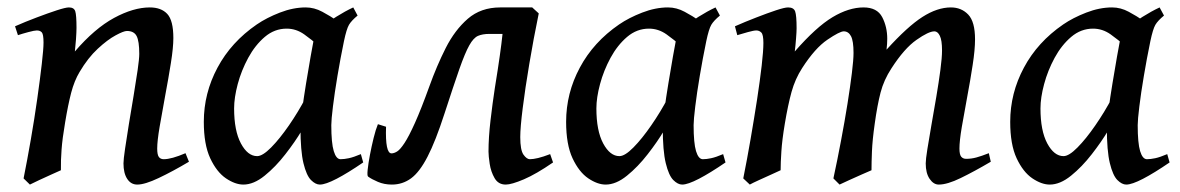

<svg xmlns="http://www.w3.org/2000/svg" viewBox="-20 -477 3177 517"><path d="M488.8 -41.5Q444.3 -15.1 407.2 2.4Q370.1 20 349.6 20Q332.5 20 322.5 4.6Q312.5 -10.7 312.5 -37.1Q312.5 -47.4 316.7 -76.2Q320.8 -105 327.1 -143.1Q333.5 -181.2 339.8 -219.5Q346.2 -257.8 350.6 -288.3Q355 -318.8 355 -332Q355 -366.2 347.9 -379.9Q340.8 -393.6 321.8 -393.6Q313 -393.6 291.3 -381.8Q269.5 -370.1 243.2 -345.7Q216.8 -321.3 194.3 -283.2Q180.2 -259.8 171.6 -227.1Q163.1 -194.3 155.3 -147Q147.9 -103.5 145.8 -74.5Q143.6 -45.4 144 -18.6Q135.3 -14.6 118.4 -7.1Q101.6 0.5 85.2 8.1Q68.8 15.6 60.5 20L43.5 3.4Q53.2 -44.9 63 -101.3Q72.8 -157.7 80.3 -210.9Q87.9 -264.2 92.5 -304.7Q97.2 -345.2 97.2 -362.3Q97.2 -384.8 92.5 -389.9Q87.9 -395 79.1 -395Q72.8 -395 56.4 -390.6Q40 -386.2 28.3 -382.3L20.5 -406.2Q48.3 -418.5 78.6 -429.9Q108.9 -441.4 132.8 -449.2Q156.7 -457 165.5 -457Q179.2 -457 182.6 -446.8Q186 -436.5 186 -401.9Q186 -391.6 184.6 -371.1Q183.1 -350.6 181.6 -338.4Q234.9 -400.4 287.1 -428.7Q339.4 -457 383.3 -457Q414.1 -457 430.4 -439.5Q446.8 -421.9 446.8 -374.5Q446.8 -349.1 440.2 -307.6Q433.6 -266.1 425 -220.5Q416.5 -174.8 409.9 -136Q403.3 -97.2 403.3 -77.1Q403.3 -60.5 407.7 -54.4Q412.1 -48.3 420.9 -48.3Q441.9 -48.3 479.5 -64.5Z M958 -39.6Q916.5 -11.2 886.5 4.4Q856.4 20 841.3 20Q829.6 20 817.4 7.8Q805.2 -4.4 797.1 -37.6Q789.1 -70.8 789.1 -133.8Q789.1 -147.5 793.5 -180.7Q797.9 -213.9 804.2 -252.7Q810.5 -291.5 816.4 -324.7Q822.3 -357.9 825.2 -372.6Q827.6 -385.3 844.7 -401.1Q861.8 -417 885.5 -431.9Q909.2 -446.8 931.2 -457L942.9 -435.1Q926.3 -421.4 919.7 -410.2Q913.1 -398.9 906.2 -366.2Q896.5 -319.3 888.7 -272.7Q880.9 -226.1 876.5 -190.2Q872.1 -154.3 872.1 -140.1Q872.1 -91.8 878.7 -70.1Q885.3 -48.3 897 -48.3Q906.7 -48.3 919.4 -51Q932.1 -53.7 951.7 -62ZM916.5 -407.7Q902.8 -397.9 893.8 -381.6Q884.8 -365.2 877.7 -352.1Q870.6 -338.9 861.8 -338.9Q853.5 -338.9 837.2 -354Q820.8 -369.1 799.1 -384.5Q777.3 -399.9 752 -399.9Q719.2 -399.9 693.1 -377.7Q667 -355.5 648.4 -321.3Q629.9 -287.1 620.1 -250.5Q610.4 -213.9 610.4 -185.1Q610.4 -125 628.7 -90.8Q647 -56.6 672.4 -56.6Q687 -56.6 710 -79.8Q732.9 -103 758.1 -139.4Q783.2 -175.8 803.7 -214.8L792.5 -125.5Q774.9 -95.7 748.5 -61.8Q722.2 -27.8 692.6 -3.9Q663.1 20 635.3 20Q613.3 20 588.4 3.2Q563.5 -13.7 546.1 -50.8Q528.8 -87.9 528.8 -148.9Q528.8 -226.1 565.7 -294.9Q602.5 -363.8 671.4 -411.1Q697.8 -429.2 733.6 -443.1Q769.5 -457 803.2 -457Q826.2 -457 847.9 -445.3Q869.6 -433.6 887.5 -421.4Q905.3 -409.2 916.5 -407.7Z M997.6 -142.6 1019.5 -135.7Q1017.1 -64 1034.2 -64Q1041 -64 1049.3 -69.1Q1057.6 -74.2 1069.3 -92Q1081.1 -109.9 1097.4 -146.2Q1113.8 -182.6 1136.2 -244.6Q1155.8 -299.3 1180.2 -347.7Q1204.6 -396 1239.7 -426.5Q1274.9 -457 1327.1 -457Q1335.4 -457 1352.3 -457Q1369.1 -457 1386.2 -457Q1403.3 -457 1413.1 -457L1343.8 -385.7Q1333 -385.7 1318.1 -385.7Q1303.2 -385.7 1297.9 -385.7Q1279.3 -385.7 1267.1 -380.4Q1254.9 -375 1243.7 -355Q1232.4 -335 1217 -291.3Q1201.7 -247.6 1176.8 -170.9Q1152.8 -96.7 1131.3 -55.2Q1109.9 -13.7 1086.9 3.2Q1064 20 1035.2 20Q1014.6 20 997.6 12.7Q980.5 5.4 971.2 -1.5Q968.3 -3.4 970 -20Q971.7 -36.6 976.1 -59.8Q980.5 -83 986.1 -105.7Q991.7 -128.4 997.6 -142.6ZM1469.2 -39.6Q1423.8 -8.3 1390.6 5.9Q1357.4 20 1341.8 20Q1321.8 20 1311.8 2.7Q1301.8 -14.6 1298.6 -35.9Q1295.4 -57.1 1295.4 -68.8Q1295.4 -106.4 1300.8 -152.8Q1306.2 -199.2 1312.5 -240.2Q1321.3 -294.4 1325.9 -327.6Q1330.6 -360.8 1332.8 -382.3Q1335 -403.8 1335.9 -422.4L1413.1 -457L1430.7 -440.9Q1416.5 -372.1 1405.3 -305.2Q1394 -238.3 1387.5 -185.8Q1380.9 -133.3 1380.9 -107.9Q1380.9 -72.8 1389.6 -60.5Q1398.4 -48.3 1406.7 -48.3Q1415.5 -48.3 1429 -51.5Q1442.4 -54.7 1461.4 -62Z M1933.6 -39.6Q1892.1 -11.2 1862.1 4.4Q1832 20 1816.9 20Q1805.2 20 1793 7.8Q1780.8 -4.4 1772.7 -37.6Q1764.6 -70.8 1764.6 -133.8Q1764.6 -147.5 1769 -180.7Q1773.4 -213.9 1779.8 -252.7Q1786.1 -291.5 1792 -324.7Q1797.9 -357.9 1800.8 -372.6Q1803.2 -385.3 1820.3 -401.1Q1837.4 -417 1861.1 -431.9Q1884.8 -446.8 1906.7 -457L1918.5 -435.1Q1901.9 -421.4 1895.3 -410.2Q1888.7 -398.9 1881.8 -366.2Q1872.1 -319.3 1864.3 -272.7Q1856.4 -226.1 1852.1 -190.2Q1847.7 -154.3 1847.7 -140.1Q1847.7 -91.8 1854.2 -70.1Q1860.8 -48.3 1872.6 -48.3Q1882.3 -48.3 1895 -51Q1907.7 -53.7 1927.2 -62ZM1892.1 -407.7Q1878.4 -397.9 1869.4 -381.6Q1860.4 -365.2 1853.3 -352.1Q1846.2 -338.9 1837.4 -338.9Q1829.1 -338.9 1812.7 -354Q1796.4 -369.1 1774.7 -384.5Q1752.9 -399.9 1727.5 -399.9Q1694.8 -399.9 1668.7 -377.7Q1642.6 -355.5 1624 -321.3Q1605.5 -287.1 1595.7 -250.5Q1585.9 -213.9 1585.9 -185.1Q1585.9 -125 1604.2 -90.8Q1622.6 -56.6 1647.9 -56.6Q1662.6 -56.6 1685.5 -79.8Q1708.5 -103 1733.6 -139.4Q1758.8 -175.8 1779.3 -214.8L1768.1 -125.5Q1750.5 -95.7 1724.1 -61.8Q1697.8 -27.8 1668.2 -3.9Q1638.7 20 1610.8 20Q1588.9 20 1564 3.2Q1539.1 -13.7 1521.7 -50.8Q1504.4 -87.9 1504.4 -148.9Q1504.4 -226.1 1541.3 -294.9Q1578.1 -363.8 1647 -411.1Q1673.3 -429.2 1709.2 -443.1Q1745.1 -457 1778.8 -457Q1801.8 -457 1823.5 -445.3Q1845.2 -433.6 1863 -421.4Q1880.9 -409.2 1892.1 -407.7Z M2647.9 -41.5Q2603 -15.1 2566.9 2.4Q2530.8 20 2507.8 20Q2493.7 20 2483.2 4.6Q2472.7 -10.7 2472.7 -37.1Q2472.7 -47.4 2477.1 -75.2Q2481.4 -103 2488 -140.1Q2494.6 -177.2 2501.2 -216.3Q2507.8 -255.4 2512.2 -288.6Q2516.6 -321.8 2516.6 -341.3Q2516.6 -368.7 2510.7 -380.6Q2504.9 -392.6 2496.1 -392.6Q2480.5 -392.6 2447.8 -369.6Q2415 -346.7 2380.4 -293Q2359.9 -261.7 2351.1 -227.8Q2342.3 -193.8 2335.4 -144Q2329.1 -99.6 2327.9 -69.3Q2326.7 -39.1 2326.7 -18.6Q2317.4 -14.6 2300.3 -7.1Q2283.2 0.5 2266.4 8.1Q2249.5 15.6 2240.7 20L2224.1 3.4Q2234.9 -46.4 2244.6 -98.1Q2254.4 -149.9 2262 -197.3Q2269.5 -244.6 2273.9 -280.5Q2278.3 -316.4 2278.3 -334.5Q2278.3 -366.7 2271.5 -379.6Q2264.6 -392.6 2252 -392.6Q2241.2 -392.6 2208 -370.1Q2174.8 -347.7 2140.1 -293.9Q2121.1 -264.6 2111.3 -229.2Q2101.6 -193.8 2093.3 -144Q2085.9 -99.6 2084 -69.1Q2082 -38.6 2082 -18.6Q2073.7 -14.6 2056.9 -7.1Q2040 0.5 2023.4 8.1Q2006.8 15.6 1999 20L1981.4 3.4Q1991.7 -47.9 2001.2 -103Q2010.7 -158.2 2018.6 -209.2Q2026.4 -260.3 2031 -300.3Q2035.6 -340.3 2035.6 -361.3Q2035.6 -383.8 2030 -389.4Q2024.4 -395 2016.6 -395Q2009.8 -395 1993.9 -390.6Q1978 -386.2 1965.3 -382.3L1959 -406.2Q1986.8 -418.5 2016.4 -429.9Q2045.9 -441.4 2069.3 -449.2Q2092.8 -457 2102.1 -457Q2117.2 -457 2121.1 -446.3Q2125 -435.5 2125 -400.9Q2125 -391.6 2123.5 -373Q2122.1 -354.5 2120.1 -338.4Q2177.7 -404.3 2221.7 -430.7Q2265.6 -457 2305.2 -457Q2341.8 -457 2355.5 -430.9Q2369.1 -404.8 2369.1 -372.6Q2369.1 -359.4 2367.2 -343.3Q2423.8 -405.8 2463.9 -431.4Q2503.9 -457 2540.5 -457Q2568.8 -457 2587.2 -437.7Q2605.5 -418.5 2605.5 -371.1Q2605.5 -343.3 2599.1 -302Q2592.8 -260.7 2584.5 -216.6Q2576.2 -172.4 2569.8 -134.8Q2563.5 -97.2 2563.5 -77.1Q2563.5 -60.5 2568.4 -54.9Q2573.2 -49.3 2581.5 -49.3Q2595.7 -49.3 2609.1 -53Q2622.6 -56.6 2642.6 -64.5Z M3129.4 -39.6Q3087.9 -11.2 3057.9 4.4Q3027.8 20 3012.7 20Q3001 20 2988.8 7.8Q2976.6 -4.4 2968.5 -37.6Q2960.4 -70.8 2960.4 -133.8Q2960.4 -147.5 2964.8 -180.7Q2969.2 -213.9 2975.6 -252.7Q2981.9 -291.5 2987.8 -324.7Q2993.7 -357.9 2996.6 -372.6Q2999 -385.3 3016.1 -401.1Q3033.2 -417 3056.9 -431.9Q3080.6 -446.8 3102.5 -457L3114.3 -435.1Q3097.7 -421.4 3091.1 -410.2Q3084.5 -398.9 3077.6 -366.2Q3067.9 -319.3 3060.1 -272.7Q3052.2 -226.1 3047.9 -190.2Q3043.5 -154.3 3043.5 -140.1Q3043.5 -91.8 3050 -70.1Q3056.6 -48.3 3068.4 -48.3Q3078.1 -48.3 3090.8 -51Q3103.5 -53.7 3123 -62ZM3087.9 -407.7Q3074.2 -397.9 3065.2 -381.6Q3056.2 -365.2 3049.1 -352.1Q3042 -338.9 3033.2 -338.9Q3024.9 -338.9 3008.5 -354Q2992.2 -369.1 2970.5 -384.5Q2948.7 -399.9 2923.3 -399.9Q2890.6 -399.9 2864.5 -377.7Q2838.4 -355.5 2819.8 -321.3Q2801.3 -287.1 2791.5 -250.5Q2781.7 -213.9 2781.7 -185.1Q2781.7 -125 2800 -90.8Q2818.4 -56.6 2843.8 -56.6Q2858.4 -56.6 2881.3 -79.8Q2904.3 -103 2929.4 -139.4Q2954.6 -175.8 2975.1 -214.8L2963.9 -125.5Q2946.3 -95.7 2919.9 -61.8Q2893.6 -27.8 2864 -3.9Q2834.5 20 2806.6 20Q2784.7 20 2759.8 3.2Q2734.9 -13.7 2717.5 -50.8Q2700.2 -87.9 2700.2 -148.9Q2700.2 -226.1 2737.1 -294.9Q2773.9 -363.8 2842.8 -411.1Q2869.1 -429.2 2905 -443.1Q2940.9 -457 2974.6 -457Q2997.6 -457 3019.3 -445.3Q3041 -433.6 3058.8 -421.4Q3076.7 -409.2 3087.9 -407.7Z"/></svg>

Font: Gentium Book Plus
Style: Italic
Weight: 400
Italic angle: -8°
Designer: Victor Gaultney, Annie Olsen, Iska Routamaa, Becca Hirsbrunner
Foundry: SIL International
Version: Version 6.101